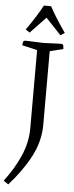

<svg xmlns="http://www.w3.org/2000/svg" viewBox="-74 -962 460 1200"><g transform="rotate(5 155.5 -362.5)"><path d="M26 204 -4 183Q58 102 95.5 16.5Q133 -69 133 -159V-648L38 -670Q38 -675 40 -687.5Q42 -700 54 -700Q54 -700 77 -699.5Q100 -699 170 -696Q217 -698 241 -699Q265 -700 273 -700Q281 -700 281 -700Q292 -700 294 -687Q296 -674 296 -669L212 -648V-186Q212 -83 161 14Q110 111 26 204ZM77 -753 51 -770Q84 -817 109 -857Q134 -897 151 -929H196Q213 -897 238 -857Q263 -817 296 -770L270 -753L174 -855Z"/></g></svg>

Font: Mate
Style: Regular
Weight: 400
Designer: Eduardo Rodriguez Tunni
Foundry: Eduardo Rodriguez Tunni
Version: Version 1.003; ttfautohint (v1.8.4.7-5d5b);gftools[0.9.24]